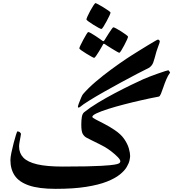

<svg xmlns="http://www.w3.org/2000/svg" viewBox="-20 -1204 1120 1242"><path d="M1080.1 -733.9Q1066.4 -715.8 1055.7 -690.2Q1044.9 -664.6 1036.6 -639.6Q1028.3 -614.7 1021.2 -597.7Q1014.2 -580.6 1007.3 -579.1Q957 -569.8 898.7 -556.6Q840.3 -543.5 783.7 -528.8Q727.1 -514.2 680.2 -499.3Q633.3 -484.4 605.2 -471.2Q577.1 -458 577.1 -447.8Q577.1 -442.9 599.9 -430.9Q622.6 -418.9 656 -401.9Q689.5 -384.8 721.7 -362.8Q762.2 -335.9 783.7 -304.4Q805.2 -272.9 813.5 -243.7Q821.8 -214.4 821.8 -194.8Q821.8 -186 817.9 -167Q814 -147.9 799.8 -123.8Q785.6 -99.6 755.1 -75Q724.6 -50.3 671.6 -29.3Q618.7 -8.3 537.4 4.6Q456.1 17.6 339.4 17.6Q231.4 17.6 167.5 -4.4Q103.5 -26.4 75.4 -67.9Q47.4 -109.4 47.4 -168.5Q47.4 -186 53.7 -216.6Q60.1 -247.1 68.4 -278.8Q76.7 -310.5 83.5 -332.3Q90.3 -354 91.3 -354Q103.5 -354 109.6 -347.4Q115.7 -340.8 115.7 -337.9Q115.7 -335 112.8 -319.6Q109.9 -304.2 106.7 -286.1Q103.5 -268.1 103.5 -256.3Q103.5 -213.4 130.9 -184.6Q158.2 -155.8 220.2 -141.1Q282.2 -126.5 386.2 -126.5Q481 -126.5 540.8 -127.9Q600.6 -129.4 635.5 -131.3Q670.4 -133.3 690.4 -135.3Q724.1 -138.7 738.3 -142.8Q752.4 -147 755.4 -151.9Q758.3 -156.7 758.3 -161.1Q758.3 -170.9 741.7 -188Q725.1 -205.1 701.7 -223.4Q678.2 -241.7 656.7 -253.9Q644.5 -261.2 621.1 -272.7Q597.7 -284.2 574.5 -295.7Q551.3 -307.1 538.6 -314Q523.9 -322.3 514.9 -338.4Q505.9 -354.5 505.9 -397.9Q505.9 -427.2 509.5 -448Q513.2 -468.8 524.4 -478Q562 -508.3 614 -539.8Q666 -571.3 721.7 -600.6Q777.3 -629.9 826.2 -653.6Q875 -677.2 905.3 -690.9Q921.4 -698.2 947.5 -708.3Q973.6 -718.3 1000.5 -727.8Q1027.3 -737.3 1046.6 -743.4Q1065.9 -749.5 1068.8 -749.5Q1070.3 -749.5 1075.2 -742.9Q1080.1 -736.3 1080.1 -733.9ZM694.8 -1122.6Q695.3 -1118.7 687.7 -1102.3Q680.2 -1085.9 669.4 -1066.2Q658.7 -1046.4 649.4 -1031.7Q640.1 -1017.1 636.7 -1016.6Q632.3 -1016.1 617.2 -1024.4Q602.1 -1032.7 584 -1043.9Q565.9 -1055.2 552.7 -1064.9Q539.6 -1074.7 539.1 -1077.6Q538.6 -1081.5 545.9 -1098.1Q553.2 -1114.7 564 -1134.5Q574.7 -1154.3 584.5 -1168.9Q594.2 -1183.6 598.6 -1184.1Q600.6 -1184.1 615.5 -1176Q630.4 -1168 648.7 -1156.7Q667 -1145.5 680.9 -1135.7Q694.8 -1126 694.8 -1122.6ZM808.1 -966.8Q808.6 -962.9 801.3 -946.8Q793.9 -930.7 783.7 -911.1Q773.4 -891.6 764.4 -877.2Q755.4 -862.8 751.5 -862.8Q749.5 -862.3 735.4 -870.4Q721.2 -878.4 703.9 -889.2Q686.5 -899.9 673.3 -908.4Q660.2 -917 659.7 -917.5Q653.8 -921.4 650.4 -920.9Q648.4 -920.9 645.5 -914.6Q645 -913.6 637.7 -900.6Q630.4 -887.7 620.4 -871.3Q610.4 -855 601.6 -842.5Q592.8 -830.1 588.9 -829.6Q586.4 -829.6 571.8 -837.6Q557.1 -845.7 538.8 -856.9Q520.5 -868.2 506.8 -877.9Q493.2 -887.7 493.2 -890.6Q492.7 -894.5 500.5 -910.9Q508.3 -927.2 519 -947.3Q529.8 -967.3 538.8 -981.9Q547.9 -996.6 550.3 -996.6Q555.2 -997.1 569.3 -989Q583.5 -981 599.6 -970.2Q615.7 -959.5 627.7 -950.9Q639.6 -942.4 640.6 -941.4Q646.5 -937.5 648.9 -937.5Q652.3 -938 657.2 -945.8Q657.7 -946.8 665.3 -959.2Q672.9 -971.7 683.1 -987.5Q693.4 -1003.4 701.9 -1015.4Q710.4 -1027.3 712.9 -1027.3Q716.8 -1027.8 731.7 -1019.8Q746.6 -1011.7 764.4 -1000.5Q782.2 -989.3 795.2 -979.5Q808.1 -969.7 808.1 -966.8ZM497.1 -511.7Q484.4 -503.9 483.9 -512.7Q483.4 -517.1 490.2 -535.6Q497.1 -554.2 505.1 -572.8Q513.2 -591.3 517.1 -595.2Q551.3 -634.8 599.1 -675.5Q647 -716.3 699.2 -754.6Q751.5 -793 798.8 -824.7Q807.6 -831.1 830.1 -845Q852.5 -858.9 880.4 -876.5Q908.2 -894 935.1 -910.2Q961.9 -926.3 980.2 -937Q998.5 -947.8 1001 -947.8Q1005.9 -948.2 1009.5 -944.3Q1013.2 -940.4 1013.7 -936.5Q1014.2 -930.7 1003.2 -903.1Q992.2 -875.5 980.5 -829.1Q971.7 -794.4 961.9 -782.2Q952.1 -770 944.3 -765.6Q916 -752 867.9 -726.8Q819.8 -701.7 763.4 -671.1Q707 -640.6 652.8 -609.9Q598.6 -579.1 556.9 -553.2Q515.1 -527.3 497.1 -511.7Z"/></svg>

Font: Scheherazade New
Style: Bold
Weight: 700
Designer: SIL International
Foundry: SIL International
Version: Version 4.000